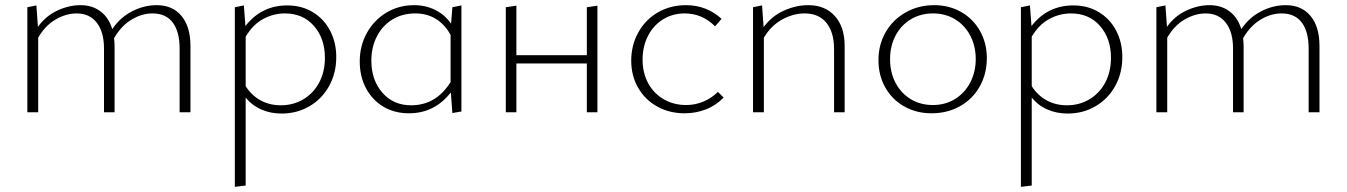

<svg xmlns="http://www.w3.org/2000/svg" viewBox="-20 -435 5219 744"><path d="M718 -257V0H676V-247Q676 -312 649.5 -347.5Q623 -383 571 -383Q529 -383 489 -358.5Q449 -334 422 -287Q424 -267 424 -257V0H383V-247Q383 -311 355 -347Q327 -383 277 -383Q236 -383 195.5 -359.5Q155 -336 128 -289V0H86V-407L121 -414L127 -331Q157 -373 202 -394Q247 -415 292 -415Q338 -415 370 -390.5Q402 -366 415 -322Q445 -367 491.5 -391Q538 -415 587 -415Q649 -415 683.5 -373Q718 -331 718 -257Z M1283 -214Q1283 -152 1255.5 -102Q1228 -52 1179.5 -23.5Q1131 5 1071 5Q1029 5 993 -10.5Q957 -26 932 -57V284L890 289V-407L925 -414L931 -334Q993 -414 1093 -414Q1149 -414 1192 -388Q1235 -362 1259 -316.5Q1283 -271 1283 -214ZM1239 -211Q1239 -286 1196.5 -334.5Q1154 -383 1084 -383Q1040 -383 1000 -361.5Q960 -340 932 -293V-101Q955 -65 990 -46Q1025 -27 1068 -27Q1117 -27 1156 -50.5Q1195 -74 1217 -115.5Q1239 -157 1239 -211Z M1768 -414V-3L1733 3L1727 -77Q1664 4 1565 4Q1508 4 1465 -22Q1422 -48 1398 -93.5Q1374 -139 1374 -197Q1374 -258 1402 -308Q1430 -358 1478 -386.5Q1526 -415 1585 -415Q1629 -415 1666.5 -396.5Q1704 -378 1728 -343L1733 -407ZM1726 -117V-300Q1679 -383 1589 -383Q1540 -383 1501.5 -360Q1463 -337 1441 -295Q1419 -253 1419 -200Q1419 -125 1461.5 -76Q1504 -27 1573 -27Q1670 -27 1726 -117Z M2295 -413V0H2254V-189H1981V0H1940V-407L1981 -413V-221H2254V-407Z M2426 -200Q2426 -260 2453.5 -309.5Q2481 -359 2529.5 -387Q2578 -415 2638 -415Q2718 -415 2776 -362L2751 -333Q2701 -383 2633 -383Q2586 -383 2548.5 -359.5Q2511 -336 2490.5 -295Q2470 -254 2470 -204Q2470 -152 2492 -112Q2514 -72 2552.5 -50Q2591 -28 2639 -28Q2674 -28 2706 -41.5Q2738 -55 2762 -79L2784 -57Q2754 -26 2715 -11Q2676 4 2633 4Q2574 4 2527 -22Q2480 -48 2453 -94.5Q2426 -141 2426 -200Z M3253 -257V0H3212V-244Q3212 -310 3182.5 -346.5Q3153 -383 3098 -383Q3054 -383 3011 -359.5Q2968 -336 2940 -289V0H2898V-407L2933 -414L2939 -330Q2971 -373 3018 -394Q3065 -415 3112 -415Q3177 -415 3215 -373Q3253 -331 3253 -257Z M3384 -202Q3384 -262 3412 -310.5Q3440 -359 3489.5 -387Q3539 -415 3600 -415Q3658 -415 3704.5 -388.5Q3751 -362 3777.5 -315Q3804 -268 3804 -210Q3804 -149 3776.5 -100Q3749 -51 3700 -23.5Q3651 4 3590 4Q3531 4 3484 -22.5Q3437 -49 3410.5 -96Q3384 -143 3384 -202ZM3761 -206Q3761 -257 3739.5 -297.5Q3718 -338 3680.5 -360.5Q3643 -383 3596 -383Q3547 -383 3509 -360Q3471 -337 3450 -296.5Q3429 -256 3429 -206Q3429 -154 3450.5 -113.5Q3472 -73 3509.5 -50.5Q3547 -28 3595 -28Q3643 -28 3681 -51.5Q3719 -75 3740 -116Q3761 -157 3761 -206Z M4329 -214Q4329 -152 4301.5 -102Q4274 -52 4225.5 -23.5Q4177 5 4117 5Q4075 5 4039 -10.5Q4003 -26 3978 -57V284L3936 289V-407L3971 -414L3977 -334Q4039 -414 4139 -414Q4195 -414 4238 -388Q4281 -362 4305 -316.5Q4329 -271 4329 -214ZM4285 -211Q4285 -286 4242.5 -334.5Q4200 -383 4130 -383Q4086 -383 4046 -361.5Q4006 -340 3978 -293V-101Q4001 -65 4036 -46Q4071 -27 4114 -27Q4163 -27 4202 -50.5Q4241 -74 4263 -115.5Q4285 -157 4285 -211Z M5093 -257V0H5051V-247Q5051 -312 5024.5 -347.5Q4998 -383 4946 -383Q4904 -383 4864 -358.5Q4824 -334 4797 -287Q4799 -267 4799 -257V0H4758V-247Q4758 -311 4730 -347Q4702 -383 4652 -383Q4611 -383 4570.5 -359.5Q4530 -336 4503 -289V0H4461V-407L4496 -414L4502 -331Q4532 -373 4577 -394Q4622 -415 4667 -415Q4713 -415 4745 -390.5Q4777 -366 4790 -322Q4820 -367 4866.5 -391Q4913 -415 4962 -415Q5024 -415 5058.5 -373Q5093 -331 5093 -257Z"/></svg>

Font: Ysabeau Infant Light
Style: Regular
Weight: 300
Designer: Christian Thalmann (Catharsis Fonts)
Version: Version 0.003